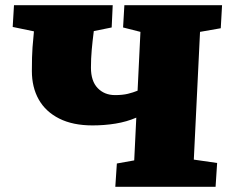

<svg xmlns="http://www.w3.org/2000/svg" viewBox="-20 -721 878 741"><path d="M506 -267Q469 -251 426 -244Q383 -237 337 -237Q261 -237 208.5 -263.5Q156 -290 129.5 -337Q103 -384 103 -447Q103 -505 105.5 -538Q108 -571 111 -600L29 -617L34 -701H415L411 -615L342 -601Q337 -562 334 -528.5Q331 -495 331 -460Q331 -408 357 -381Q383 -354 424 -354Q453 -354 473.5 -359Q494 -364 511 -371L522 -598L455 -615L460 -701H837L832 -612L752 -598L728 -105L818 -92L812 0H425L431 -90L498 -102Z"/></svg>

Font: Literata Black
Style: Italic
Weight: 900
Italic angle: -2°
Designer: Latin by Veronika Burian and Jose Scaglione. Greek by Irene Vlachou. Cyrillic by Vera Evstafieva
Foundry: TypeTogether
Version: Version 3.002